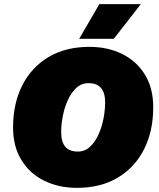

<svg xmlns="http://www.w3.org/2000/svg" viewBox="-20 -896 765 926"><path d="M351 10Q263 10 193 -24.5Q123 -59 83 -124.5Q43 -190 43 -281Q43 -396 87 -483.5Q131 -571 213.5 -620.5Q296 -670 411 -670Q500 -670 569.5 -635.5Q639 -601 679 -536Q719 -471 719 -379Q719 -264 675 -176.5Q631 -89 548.5 -39.5Q466 10 351 10ZM355 -165Q389 -165 413.5 -187.5Q438 -210 454.5 -246Q471 -282 479 -323.5Q487 -365 487 -402Q487 -495 407 -495Q373 -495 348.5 -472.5Q324 -450 307.5 -414Q291 -378 283 -336.5Q275 -295 275 -258Q275 -165 355 -165ZM459 -876H659L529 -709H362Z"/></svg>

Font: Work Sans Black
Style: Italic
Weight: 900
Italic angle: -13°
Designer: Wei Huang
Foundry: Wei Huang
Version: Version 2.009; ttfautohint (v1.8.3)